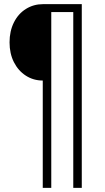

<svg xmlns="http://www.w3.org/2000/svg" viewBox="-20 -725 506 925"><path d="M186 180V-337Q141 -337 104.5 -360.5Q68 -384 47 -425.5Q26 -467 26 -521Q26 -575 47 -617Q68 -659 105 -682Q142 -705 187 -705H374V180H333V-667H227V180Z"/></svg>

Font: Nunito Sans 10pt Condensed ExtraLight
Style: Regular
Weight: 250
Width: 3
Designer: Vernon Adams
Foundry: Vernon Adams
Version: Version 3.101;gftools[0.9.27]